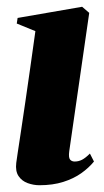

<svg xmlns="http://www.w3.org/2000/svg" viewBox="-20 -535 308 567"><path d="M96.5 12Q79 12 61.8 5.8Q44.5 -0.5 34.8 -15Q25 -29.5 28 -54Q28.5 -59 32.2 -83.2Q36 -107.5 41.8 -146.5Q47.5 -185.5 54.8 -234Q62 -282.5 69.5 -336.2Q77 -390 84.5 -443L29.5 -465.5L32 -482L222.5 -515L243.5 -497L184.5 -88.5Q182 -70 186.8 -64Q191.5 -58 200.5 -58Q212 -58 222.2 -63.2Q232.5 -68.5 245.5 -81.5L257.5 -58Q242.5 -39.5 220 -23.5Q197.5 -7.5 166.8 2.2Q136 12 96.5 12Z"/></svg>

Font: Merriweather 144pt ExtraBold
Style: Italic
Weight: 800
Italic angle: -7.8°
Version: Version 2.101